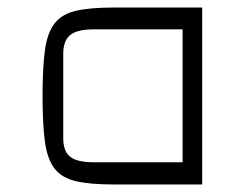

<svg xmlns="http://www.w3.org/2000/svg" viewBox="-20 -490 669 510"><path d="M282 0Q220 0 182.5 -8.5Q145 -17 125.5 -41.5Q106 -66 99.5 -112.5Q93 -159 93 -235Q93 -311 99.5 -357.5Q106 -404 125.5 -428.5Q145 -453 182.5 -461.5Q220 -470 282 -470H517V0ZM229 -59H465V-412H229Q185 -412 166.5 -397Q148 -382 148 -347V-123Q148 -88 166.5 -73.5Q185 -59 229 -59Z"/></svg>

Font: Changa ExtraLight ExtraLight
Style: Regular
Weight: 250
Version: Version 3.002; ttfautohint (v1.8.2)